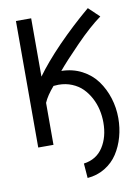

<svg xmlns="http://www.w3.org/2000/svg" viewBox="-92 -702 701 958"><g transform="rotate(-10 259.0 -223.0)"><path d="M236.3 -354Q293.9 -353 340.3 -328.6Q386.7 -304.2 415.8 -264.2Q444.8 -224.1 460.2 -175Q475.6 -126 475.6 -73.2Q475.6 -23.9 462.9 21.7Q450.2 67.4 425.8 105Q401.4 142.6 361.8 166.7Q322.3 190.9 272.9 194.8L267.1 120.6Q332 111.8 365.2 60.3Q398.4 8.8 398.4 -64.5Q398.4 -97.7 391.1 -129.6Q383.8 -161.6 368.4 -190.4Q353 -219.2 331.3 -241Q309.6 -262.7 278.3 -275.6Q247.1 -288.6 210.4 -288.6Q198.2 -288.6 185.1 -287.1Q148.4 -245.1 133.8 -210.4V2.4H56.6V-638.7H133.8V-343.3Q180.2 -407.7 255.9 -486.3Q296.9 -528.3 335.4 -564Q374 -599.6 396.7 -618.9Q419.4 -638.2 420.9 -639.6L475.1 -587.9Q417 -545.9 344.5 -471.4Q272 -397 236.3 -354Z"/></g></svg>

Font: Fantasque Sans Mono
Style: Regular
Weight: 400
Monospace: yes
Designer: Jany Belluz
Version: Version 1.8.0 ; ttfautohint (v1.8.2)